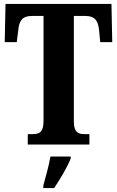

<svg xmlns="http://www.w3.org/2000/svg" viewBox="-20 -734 595 975"><path d="M121 0H434V-53H409C377 -53 355 -61 355 -118V-653H414C464 -653 478 -626 483 -582L489 -520H550L546 -714H8L4 -520H65L73 -582C77 -626 92 -653 141 -653H201V-119C201 -61 178 -53 146 -53H121ZM200 208V221H255C284 178 323 113 339 71V61H236C229 105 211 168 200 208Z"/></svg>

Font: Noto Serif Lao ExtraCondensed ExtraBold
Style: Regular
Weight: 800
Width: 2
Designer: Monotype Design Team
Foundry: Monotype Imaging Inc.
Version: Version 2.003